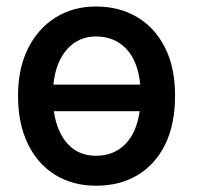

<svg xmlns="http://www.w3.org/2000/svg" viewBox="-20 -573 669 603"><path d="M282 10.3Q208.8 10.3 153.6 -23.6Q98.4 -57.5 67.5 -121.1Q36.6 -184.7 36.6 -272.7Q36.6 -357.6 67.8 -420.5Q99.1 -483.3 154.3 -517.9Q209.5 -552.6 281.6 -552.6Q354.4 -552.6 410.3 -519.5Q466.3 -486.5 498 -424Q529.8 -361.5 529.8 -272.7Q529.8 -182.2 498.6 -119Q467.3 -55.8 411.6 -22.7Q355.8 10.3 282 10.3ZM281.6 -458.5Q226.2 -458.5 190.5 -418.1Q154.8 -377.8 147.7 -307.2H420.5Q413 -381.7 376.1 -420.1Q339.1 -458.5 281.6 -458.5ZM281.6 -83.8Q336.6 -83.8 372.7 -119.5Q408.7 -155.2 418.7 -223.7H149.1Q158.4 -159.1 192.3 -121.4Q226.2 -83.8 281.6 -83.8Z"/></svg>

Font: Interface Medium
Style: Regular
Weight: 500
Designer: Rasmus Andersson
Foundry: rsms
Version: Version 1.8